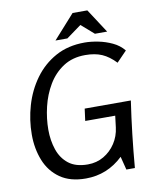

<svg xmlns="http://www.w3.org/2000/svg" viewBox="-98 -981 862 1065"><g transform="rotate(-10 333.5 -448.5)"><path d="M422 -734Q456 -734 497 -726Q538 -718 576.5 -700Q615 -682 640 -651L583 -592Q546 -631 507 -648Q468 -665 413 -665Q341 -665 289 -631Q237 -597 204 -541.5Q171 -486 155.5 -420.5Q140 -355 140 -292Q140 -232 157.5 -180Q175 -128 215 -96.5Q255 -65 323 -65Q373 -65 413 -88.5Q453 -112 479 -151.5Q505 -191 511 -240L519 -305H350L359 -373H619Q605 -278 594.5 -186.5Q584 -95 576 0H528L509 -75Q420 10 299 10Q211 10 154.5 -29.5Q98 -69 71.5 -135.5Q45 -202 45 -281Q45 -364 68.5 -444.5Q92 -525 139.5 -590.5Q187 -656 257.5 -695Q328 -734 422 -734ZM416 -834 332 -773H265L385 -907H468L556 -772H487Z"/></g></svg>

Font: Rosario Light
Style: Italic
Weight: 300
Italic angle: -8.05°
Designer: Hector Gatti
Foundry: Omnibus Type
Version: Version 1.101; ttfautohint (v1.8.1.43-b0c9)